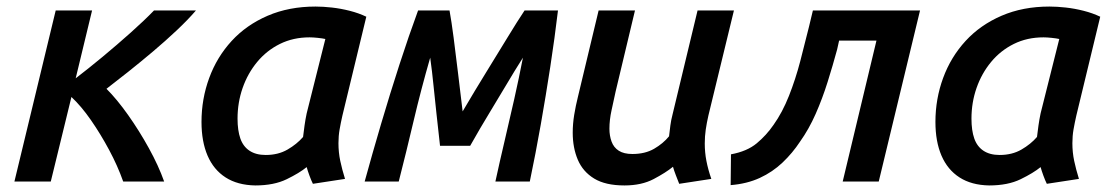

<svg xmlns="http://www.w3.org/2000/svg" viewBox="-20 -554 3400 586"><path d="M24 0 150 -522H261L211 -315Q249 -344 293 -380.5Q337 -417 379 -454.5Q421 -492 450 -522H578Q554 -494 519.5 -461.5Q485 -429 446.5 -396.5Q408 -364 371.5 -335Q335 -306 305 -283Q337 -251 371 -203Q405 -155 434.5 -101.5Q464 -48 481 0H356Q339 -48 313 -96.5Q287 -145 257.5 -187.5Q228 -230 198 -258L135 0Z M759 12Q705 11 668.5 -12.5Q632 -36 613.5 -79Q595 -122 595 -182Q595 -252 618.5 -316Q642 -380 687 -429Q732 -478 797 -506Q862 -534 943 -534Q966 -534 993 -531Q1020 -528 1047.5 -521Q1075 -514 1098 -503L1025 -201Q1020 -179 1016.5 -159Q1013 -139 1013 -117Q1013 -89 1018.5 -63Q1024 -37 1033 -8L935 7Q930 -3 924.5 -18Q919 -33 916 -44Q894 -26 855 -7Q816 12 759 12ZM791 -81Q829 -81 857.5 -97.5Q886 -114 905 -136Q907 -153 909.5 -171Q912 -189 916 -208L973 -435Q964 -437 949.5 -438.5Q935 -440 925 -440Q875 -440 834.5 -420Q794 -400 765 -365Q736 -330 720.5 -285.5Q705 -241 705 -192Q705 -156 713.5 -131.5Q722 -107 741.5 -94Q761 -81 791 -81Z M1093 0Q1116 -84 1143 -175.5Q1170 -267 1199 -356.5Q1228 -446 1256 -522H1352Q1358 -489 1364.5 -439Q1371 -389 1378 -330.5Q1385 -272 1392 -214Q1429 -277 1464.5 -334.5Q1500 -392 1529.5 -440.5Q1559 -489 1581 -522H1683Q1673 -438 1659.5 -350Q1646 -262 1630.5 -174Q1615 -86 1597 0H1492Q1505 -60 1520 -123.5Q1535 -187 1549.5 -251.5Q1564 -316 1576 -378Q1550 -337 1525.5 -295.5Q1501 -254 1473.5 -209Q1446 -164 1415 -109H1323Q1317 -164 1312 -208.5Q1307 -253 1303 -294Q1299 -335 1293 -378Q1265 -281 1242.5 -185.5Q1220 -90 1197 0Z M1886 12Q1828 12 1793.5 -9Q1759 -30 1743.5 -66.5Q1728 -103 1728 -149Q1728 -176 1732.5 -203.5Q1737 -231 1744 -259L1807 -522H1918L1859 -275Q1853 -247 1846.5 -217.5Q1840 -188 1840 -161Q1840 -140 1846.5 -122Q1853 -104 1868.5 -94Q1884 -84 1910 -84Q1949 -84 1976.5 -100Q2004 -116 2022 -138Q2024 -155 2026 -171Q2028 -187 2033 -206L2109 -522H2220L2142 -201Q2137 -179 2134 -158.5Q2131 -138 2131 -116Q2131 -89 2136 -63Q2141 -37 2151 -8L2053 7Q2049 -3 2043 -18.5Q2037 -34 2034 -45Q2012 -27 1975 -7.5Q1938 12 1886 12Z M2210 11 2211 -83Q2260 -92 2289.5 -116.5Q2319 -141 2341 -173Q2368 -211 2388 -261.5Q2408 -312 2422.5 -367.5Q2437 -423 2449 -472L2461 -522H2788L2662 0H2552L2655 -430H2541L2535 -403Q2522 -355 2506 -304Q2490 -253 2469.5 -206.5Q2449 -160 2422 -122Q2399 -87 2368.5 -58Q2338 -29 2299 -11Q2260 7 2210 11Z M2999 12Q2945 11 2908.5 -12.5Q2872 -36 2853.5 -79Q2835 -122 2835 -182Q2835 -252 2858.5 -316Q2882 -380 2927 -429Q2972 -478 3037 -506Q3102 -534 3183 -534Q3206 -534 3233 -531Q3260 -528 3287.5 -521Q3315 -514 3338 -503L3265 -201Q3260 -179 3256.5 -159Q3253 -139 3253 -117Q3253 -89 3258.5 -63Q3264 -37 3273 -8L3175 7Q3170 -3 3164.5 -18Q3159 -33 3156 -44Q3134 -26 3095 -7Q3056 12 2999 12ZM3031 -81Q3069 -81 3097.5 -97.5Q3126 -114 3145 -136Q3147 -153 3149.5 -171Q3152 -189 3156 -208L3213 -435Q3204 -437 3189.5 -438.5Q3175 -440 3165 -440Q3115 -440 3074.5 -420Q3034 -400 3005 -365Q2976 -330 2960.5 -285.5Q2945 -241 2945 -192Q2945 -156 2953.5 -131.5Q2962 -107 2981.5 -94Q3001 -81 3031 -81Z"/></svg>

Font: Ubuntu Sans Mono Medium
Style: Italic
Weight: 500
Italic angle: -13.5°
Monospace: yes
Designer: Dalton Maag Ltd
Foundry: Dalton Maag Ltd
Version: Version 1.006